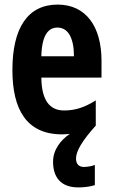

<svg xmlns="http://www.w3.org/2000/svg" viewBox="-20 -575 491 836"><path d="M311 115C311 82 340 35 397 -28V-138C348 -107 307 -94 259 -94C195 -94 161 -140 160 -237H422V-310C422 -460 354 -555 231 -555C102 -555 34 -455 34 -270C34 -98 96 10 250 10C261 10 273 9 284 8C245 34 211 77 211 129C211 195 243 241 321 241C344 241 372 238 393 231V143C383 148 359 152 346 152C325 152 311 141 311 115ZM230 -455C278 -455 302 -407 302 -330H160C162 -421 190 -455 230 -455Z"/></svg>

Font: Noto Sans Gurmukhi UI ExtraCondensed
Style: Bold
Weight: 700
Width: 2
Designer: Jelle Bosma - Monotype Design Team
Foundry: Monotype Imaging Inc.
Version: Version 2.004